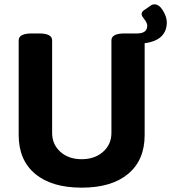

<svg xmlns="http://www.w3.org/2000/svg" viewBox="-20 -856 788 884"><path d="M646 -657V-234Q646 -119 570 -55.5Q494 8 356 8Q218 8 142 -55.5Q66 -119 66 -234V-670Q66 -702 126 -702H160Q220 -702 220 -670V-244Q220 -191 258 -157Q296 -123 356 -123Q416 -123 454.5 -157Q493 -191 493 -244V-670Q493 -702 553 -702H611Q658 -702 658 -738Q658 -751 642 -771Q641 -772 636.5 -778.5Q632 -785 632 -790Q632 -802 643 -809L675 -831Q681 -836 691 -836Q713 -836 730.5 -807Q748 -778 748 -753Q748 -713 723 -688.5Q698 -664 646 -657Z"/></svg>

Font: Asap-Bold
Style: Bold
Weight: 700
Designer: Pablo Cosgaya
Foundry: Omnibus-Type
Version: Version 2.000; ttfautohint (v1.8)